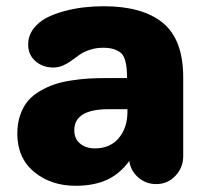

<svg xmlns="http://www.w3.org/2000/svg" viewBox="-20 -579 666 612"><path d="M35.2 -152.8Q35.2 -185.5 44.4 -212.4Q53.7 -239.3 69.1 -257.3Q84.5 -275.4 107.4 -288.8Q130.4 -302.2 153.8 -310.1Q177.2 -317.9 207 -322.5Q236.8 -327.1 262 -328.6Q287.1 -330.1 316.9 -330.1H384.8Q384.8 -350.1 383.5 -362.8Q382.3 -375.5 378.2 -388.9Q374 -402.3 366 -409.7Q357.9 -417 343.8 -421.9Q329.6 -426.8 309.1 -426.8Q285.6 -426.8 266.1 -420.2Q246.6 -413.6 233.6 -404.5Q220.7 -395.5 208.5 -386.2Q196.3 -377 181.4 -370.4Q166.5 -363.8 149.9 -363.8Q116.2 -363.8 93 -384Q69.8 -404.3 69.8 -437Q69.8 -464.4 85.9 -486.3Q102.1 -508.3 127 -521.5Q151.9 -534.7 184.8 -543.5Q217.8 -552.2 249 -555.7Q280.3 -559.1 311 -559.1Q434.6 -559.1 499.3 -505.9Q564 -452.6 564 -332V-81.1Q564 -44.9 539.1 -18.6Q514.2 7.8 478 7.8Q445.3 7.8 420.9 -13.2Q396.5 -34.2 392.1 -65.9Q360.8 -23.4 319.3 -5.1Q277.8 13.2 221.2 13.2Q142.1 13.2 88.6 -31.2Q35.2 -75.7 35.2 -152.8ZM216.8 -164.1Q216.8 -136.7 235.4 -121.3Q253.9 -106 282.2 -106Q331.1 -106 358.6 -138.9Q386.2 -171.9 386.2 -222.2V-231H327.1Q216.8 -231 216.8 -164.1Z"/></svg>

Font: Jellee Roman
Style: Bold
Weight: 700
Designer: Alfredo Marco Pradil
Foundry: Alfredo Marco Pradil and JAM Design
Version: Version 1.000